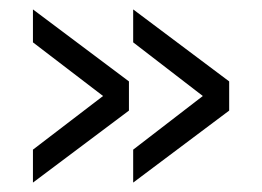

<svg xmlns="http://www.w3.org/2000/svg" viewBox="-20 -544 557 408"><path d="M263 -454V-524L467 -371V-309L263 -156V-226L411 -340ZM50 -454V-524L254 -371V-309L50 -156V-226L199 -340Z"/></svg>

Font: Cooper Hewitt
Style: Book
Weight: 705
Designer: Village Type and Design LLC
Foundry: Cooper Hewitt Smithsonian Design Museum
Version: 1.000; ttfautohint (v1.8.1)